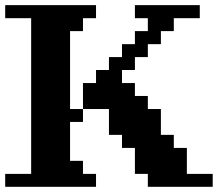

<svg xmlns="http://www.w3.org/2000/svg" viewBox="-20 -720 840 740"><path d="M250 -100.1H299.8V-49.8H350.1V0H0V-49.8H100.1V-649.9H0V-700.2H350.1V-649.9H299.8V-600.1H250V-299.8H299.8V-399.9H350.1V-450.2H399.9V-500H450.2V-549.8H500V-600.1H549.8V-649.9H500V-700.2H750V-649.9H649.9V-600.1H600.1V-549.8H549.8V-500H500V-450.2H450.2V-399.9H500V-350.1H549.8V-299.8H600.1V-200.2H649.9V-149.9H700.2V-49.8H799.8V0H549.8V-49.8H500V-149.9H450.2V-200.2H399.9V-299.8H299.8V-250H250Z"/></svg>

Font: Redaction 50
Style: Bold
Weight: 700
Designer: Jeremy Mickel / Forest Young
Foundry: MCKL
Version: Version 2.001;hotconv 1.0.113;makeotfexe 2.5.65598 DEVELOPME